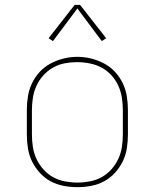

<svg xmlns="http://www.w3.org/2000/svg" viewBox="-20 -766 640 794"><path d="M300 8Q271 8 242.5 2.5Q214 -3 189 -16.5Q164 -30 144.5 -51.5Q125 -73 112.5 -98.5Q100 -124 95.5 -152.5Q91 -181 91 -210V-310Q91 -339 95.5 -367.5Q100 -396 112.5 -422Q125 -448 144.5 -469Q164 -490 189.5 -503.5Q215 -517 243 -524Q271 -531 300 -531Q329 -531 357 -524Q385 -517 410.5 -503.5Q436 -490 455.5 -469Q475 -448 487.5 -422Q500 -396 504.5 -367.5Q509 -339 509 -310V-210Q509 -181 504.5 -152.5Q500 -124 487.5 -98.5Q475 -73 455.5 -51.5Q436 -30 411 -16.5Q386 -3 357.5 2.5Q329 8 300 8ZM300 -11Q326 -11 352 -16Q378 -21 400.5 -33.5Q423 -46 440.5 -65.5Q458 -85 469 -108.5Q480 -132 484 -158Q488 -184 488 -210V-310Q488 -336 484 -362Q480 -388 469 -412Q458 -436 440 -455.5Q422 -475 399 -487Q376 -499 350 -504Q324 -509 297 -509Q272 -509 246.5 -504Q221 -499 198.5 -486Q176 -473 158.5 -453.5Q141 -434 130.5 -410.5Q120 -387 116 -361.5Q112 -336 112 -310V-210Q112 -184 116 -158Q120 -132 131 -108.5Q142 -85 159.5 -65.5Q177 -46 199.5 -33.5Q222 -21 248 -16Q274 -11 300 -11ZM199 -596 181 -608 289 -746H311L419 -608L401 -596L300 -731Z"/></svg>

Font: Zed Sans Thin Extended
Style: Regular
Weight: 100
Width: 7
Designer: Belleve Invis
Foundry: Belleve Invis
Version: Version 1.0.0; ttfautohint (v1.8.4)